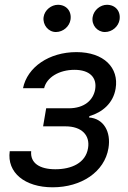

<svg xmlns="http://www.w3.org/2000/svg" viewBox="-20 -770 534 801"><path d="M110.1 -139.2H20.6C8.2 -49.7 83.8 11.4 199.6 11.4C319.2 11.4 416.2 -52.6 432.5 -152C443.9 -220.2 412.3 -275.6 351.6 -279.8L353 -285.5C407 -301.5 452.4 -339.1 462.4 -400.6C476.9 -486.9 413.7 -552.6 299 -552.6C185 -552.6 93.8 -490.1 76 -402H164.1C174.4 -447.1 226.9 -478.7 290.5 -478.7C354.4 -478.7 384.9 -446.4 377.1 -397.7C369.3 -352.3 332.4 -318.2 266.3 -318.2H172.6L159.8 -242.9H253.6C320 -242.9 356.5 -206.3 347.3 -152C337.4 -89.8 278.1 -63.9 210.9 -63.9C145.2 -63.9 105.5 -89.8 110.1 -139.2ZM161.9 -698.9C157.3 -666.2 181.8 -636.4 213.1 -636.4C244.3 -636.4 269.9 -660.5 274.1 -687.5C279.8 -723 257.1 -750 221.6 -750C194.6 -750 166.2 -728.7 161.9 -698.9ZM366.5 -698.9C360.8 -664.8 386.4 -636.4 417.6 -636.4C448.9 -636.4 474.4 -660.5 478.7 -687.5C484.4 -723 461.6 -750 426.1 -750C399.1 -750 371.4 -728.7 366.5 -698.9Z"/></svg>

Font: Magic Ui Pro
Style: Italic
Weight: 400
Italic angle: -9.39999°
Designer: Stefan Endress, Andreas Faust
Version: Version 1.000;FEAKit 1.0